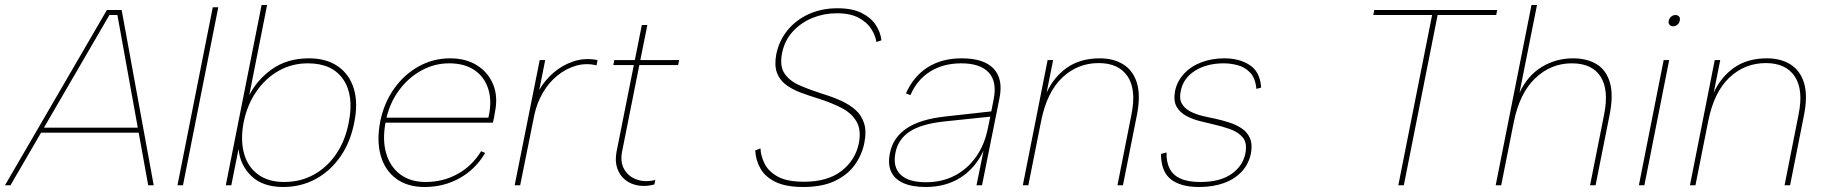

<svg xmlns="http://www.w3.org/2000/svg" viewBox="-60 -740 7297 767"><path d="M409 -680H377L-18 0H-40L367 -700H426L554 0H532ZM99 -230H507L503 -210H95Z M790 -711H812L671 0H649Z M933 -354Q964 -419 1025.5 -463Q1087 -507 1174 -507Q1244 -507 1290 -475Q1336 -443 1353.5 -385.5Q1371 -328 1355 -250Q1340 -172 1299.5 -114Q1259 -56 1200.5 -24.5Q1142 7 1071 7Q990 7 944.5 -36.5Q899 -80 893 -145L864 0H842L985 -720H1007L934 -351ZM1333 -250Q1355 -359 1311 -423Q1267 -487 1170 -487Q1106 -487 1053 -457Q1000 -427 963.5 -373.5Q927 -320 913 -250Q900 -180 915 -126.5Q930 -73 971 -43Q1012 -13 1075 -13Q1140 -13 1193 -42Q1246 -71 1282.5 -124Q1319 -177 1333 -250Z M1636 7Q1568 7 1523 -26Q1478 -59 1461 -118Q1444 -177 1459 -255Q1474 -329 1514.5 -386Q1555 -443 1613 -475Q1671 -507 1738 -507Q1802 -507 1846.5 -478.5Q1891 -450 1910.5 -401.5Q1930 -353 1917 -291Q1916 -284 1914 -273Q1912 -262 1909 -250H1480Q1467 -180 1483 -126.5Q1499 -73 1539.5 -43Q1580 -13 1640 -13Q1710 -13 1768 -45Q1826 -77 1862 -136L1878 -129Q1840 -64 1776.5 -28.5Q1713 7 1636 7ZM1891 -270Q1906 -334 1891 -383Q1876 -432 1836 -459.5Q1796 -487 1734 -487Q1676 -487 1624.5 -459Q1573 -431 1536 -382Q1499 -333 1484 -270Z M2096 -500H2118L2094 -380Q2115 -418 2150.5 -449Q2186 -480 2231.5 -495Q2277 -510 2327 -500L2323 -479Q2281 -489 2241 -477.5Q2201 -466 2166.5 -438Q2132 -410 2108 -368.5Q2084 -327 2074 -278L2018 0H1996Z M2476 -500 2504 -640H2526L2498 -500H2653L2649 -480H2494L2425 -134Q2417 -93 2433.5 -64Q2450 -35 2483 -23Q2516 -11 2558 -21L2554 -3Q2520 6 2489.5 1Q2459 -4 2437 -22Q2415 -40 2405.5 -68.5Q2396 -97 2403 -134L2472 -480H2390L2394 -500Z M2978 -147Q2979 -118 2994 -87Q3009 -56 3046 -35Q3083 -14 3152 -14Q3246 -14 3301.5 -57Q3357 -100 3371 -168Q3381 -221 3361.5 -254.5Q3342 -288 3302.5 -308.5Q3263 -329 3213 -345Q3174 -357 3139 -370Q3104 -383 3079 -402Q3054 -421 3043.5 -450Q3033 -479 3041 -523Q3052 -577 3085.5 -618.5Q3119 -660 3170.5 -683.5Q3222 -707 3286 -707Q3345 -707 3382.5 -688Q3420 -669 3439 -639.5Q3458 -610 3461 -579L3441 -572Q3438 -596 3421.5 -623Q3405 -650 3371 -668.5Q3337 -687 3283 -687Q3232 -687 3186 -668.5Q3140 -650 3107 -614Q3074 -578 3064 -527Q3054 -475 3074.5 -445.5Q3095 -416 3135.5 -398.5Q3176 -381 3226 -365Q3266 -353 3300 -337.5Q3334 -322 3358 -300.5Q3382 -279 3392 -247Q3402 -215 3393 -170Q3384 -123 3355.5 -82.5Q3327 -42 3276 -17.5Q3225 7 3149 7Q3080 7 3038.5 -13Q2997 -33 2978 -66.5Q2959 -100 2957 -139Z M3841 0 3869 -138Q3836 -68 3777 -30.5Q3718 7 3638 7Q3584 7 3549 -8.5Q3514 -24 3500 -54Q3486 -84 3495 -128Q3507 -190 3561.5 -227Q3616 -264 3719 -275L3900 -295L3909 -341Q3924 -413 3890 -450Q3856 -487 3780 -487Q3708 -487 3655.5 -454Q3603 -421 3577 -360L3559 -367Q3590 -436 3646.5 -471.5Q3703 -507 3782 -507Q3870 -507 3909 -466Q3948 -425 3933 -349L3863 0ZM3896 -274 3714 -255Q3620 -245 3573.5 -214Q3527 -183 3517 -129Q3506 -73 3537.5 -42.5Q3569 -12 3639 -12Q3703 -12 3754 -38.5Q3805 -65 3839.5 -114Q3874 -163 3887 -231Z M4125 -500H4147L4121 -370Q4150 -433 4203 -470Q4256 -507 4334 -507Q4388 -507 4427 -483Q4466 -459 4481.5 -409.5Q4497 -360 4482 -282L4426 0H4404L4460 -283Q4480 -382 4444.5 -435Q4409 -488 4329 -488Q4245 -488 4183.5 -430Q4122 -372 4099 -256L4048 0H4026Z M4600 -131Q4599 -93 4612.5 -66.5Q4626 -40 4656 -26.5Q4686 -13 4735 -13Q4814 -13 4859.5 -45Q4905 -77 4915 -127Q4923 -169 4904.5 -191Q4886 -213 4853 -224.5Q4820 -236 4784 -244Q4763 -249 4734.5 -256Q4706 -263 4680 -276.5Q4654 -290 4640.5 -313.5Q4627 -337 4634 -376Q4642 -415 4669.5 -445Q4697 -475 4739 -491Q4781 -507 4831 -507Q4891 -507 4932.5 -480Q4974 -453 4978 -390L4959 -385Q4955 -428 4934 -450Q4913 -472 4884.5 -479.5Q4856 -487 4829 -487Q4761 -487 4714 -457.5Q4667 -428 4657 -377Q4650 -346 4661 -326.5Q4672 -307 4693.5 -295.5Q4715 -284 4741.5 -277.5Q4768 -271 4794 -266Q4821 -260 4849.5 -251Q4878 -242 4900.5 -227Q4923 -212 4933.5 -187.5Q4944 -163 4937 -126Q4928 -84 4900 -54Q4872 -24 4828.5 -8.5Q4785 7 4730 7Q4656 7 4617 -24Q4578 -55 4578 -125Z M5430 -700H5921L5917 -680H5683L5548 0H5526L5661 -680H5426Z M6058 -720H6080L6010 -369Q6042 -438 6099 -472.5Q6156 -507 6224 -507Q6279 -507 6317.5 -484Q6356 -461 6371 -411Q6386 -361 6370 -281L6314 0H6292L6348 -282Q6368 -381 6334 -434Q6300 -487 6219 -487Q6135 -487 6072.5 -427Q6010 -367 5987 -251L5937 0H5915Z M6586 -500H6608L6509 0H6487ZM6624 -635Q6615 -635 6609.5 -641Q6604 -647 6606 -657Q6609 -668 6616.5 -674Q6624 -680 6633 -680Q6642 -680 6647.5 -674Q6653 -668 6650 -657Q6648 -647 6640.5 -641Q6633 -635 6624 -635Z M6790 -500H6812L6786 -370Q6815 -433 6868 -470Q6921 -507 6999 -507Q7053 -507 7092 -483Q7131 -459 7146.5 -409.5Q7162 -360 7147 -282L7091 0H7069L7125 -283Q7145 -382 7109.5 -435Q7074 -488 6994 -488Q6910 -488 6848.5 -430Q6787 -372 6764 -256L6713 0H6691Z"/></svg>

Font: Albert Sans Thin
Style: Italic
Weight: 250
Italic angle: -11.25°
Designer: Andreas Rasmussen
Foundry: a.Foundry
Version: Version 1.025